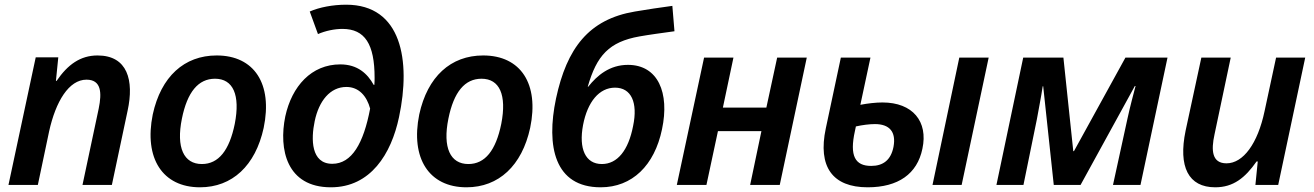

<svg xmlns="http://www.w3.org/2000/svg" viewBox="-20 -787 5590 817"><path d="M16 0H141L189 -228C217 -355 273 -448 348 -448C411 -448 414 -393 400 -325L331 0H456L523 -316C551 -445 523 -551 395 -551C322 -551 268 -512 221 -443H218L228 -543H132Z M831 10C968 10 1067 -82 1102 -243C1141 -430 1062 -551 902 -551C764 -551 665 -461 630 -300C592 -113 672 10 831 10ZM839 -89C762 -89 729 -159 754 -282C777 -396 824 -452 895 -452C972 -452 1003 -383 979 -260C956 -147 910 -89 839 -89Z M1388 10C1557 10 1645 -132 1678 -289C1729 -529 1689 -767 1453 -767C1396 -767 1339 -756 1298 -738L1333 -642C1365 -656 1404 -664 1437 -664C1533 -664 1574 -599 1574 -456C1574 -449 1574 -437 1573 -426H1570C1544 -473 1502 -513 1428 -513C1305 -513 1222 -420 1194 -292C1165 -151 1200 10 1388 10ZM1394 -90C1303 -90 1303 -195 1319 -271C1337 -358 1385 -417 1454 -417C1508 -417 1541 -377 1555 -325C1527 -177 1477 -90 1394 -90Z M1965 10C2102 10 2201 -82 2236 -243C2275 -430 2196 -551 2036 -551C1898 -551 1799 -461 1764 -300C1726 -113 1806 10 1965 10ZM1973 -89C1896 -89 1863 -159 1888 -282C1911 -396 1958 -452 2029 -452C2106 -452 2137 -383 2113 -260C2090 -147 2044 -89 1973 -89Z M2536 10C2670 10 2765 -83 2797 -237C2830 -392 2780 -511 2652 -511C2574 -511 2521 -466 2483 -418H2481C2519 -551 2572 -609 2701 -632C2740 -639 2799 -647 2850 -654L2841 -762C2791 -755 2733 -747 2682 -738C2485 -705 2392 -582 2346 -368C2303 -164 2340 10 2536 10ZM2541 -89C2471 -89 2442 -154 2461 -255C2480 -354 2530 -414 2597 -414C2666 -414 2695 -351 2674 -251C2654 -147 2607 -89 2541 -89Z M2860 0H2986L3035 -229H3220L3172 0H3298L3413 -542H3287L3241 -329H3056L3101 -542H2976Z M3672 10C3802 10 3883 -47 3905 -154C3930 -270 3864 -351 3735 -351C3707 -351 3672 -347 3641 -341L3684 -542H3558L3494 -241C3459 -77 3523 10 3672 10ZM3948 0H4072L4187 -542H4062ZM3618 -230 3622 -249C3649 -255 3679 -259 3703 -259C3765 -259 3794 -226 3782 -162C3771 -106 3738 -81 3687 -81C3619 -81 3594 -123 3618 -230Z M4220 0H4335L4392 -279C4400 -324 4410 -373 4417 -420H4419L4464 0H4578L4809 -421H4812C4803 -386 4789 -335 4778 -284L4716 0H4833L4948 -542H4769L4550 -144H4547L4505 -542H4334Z M5151 10C5228 10 5278 -30 5327 -100H5332L5322 0H5419L5534 -542H5410L5361 -314C5332 -176 5270 -92 5199 -92C5137 -92 5133 -147 5148 -215L5217 -542H5092L5025 -231C4993 -77 5037 10 5151 10Z"/></svg>

Font: Noto Sans SemiBold
Style: Italic
Weight: 600
Italic angle: -12°
Designer: Monotype Design Team
Foundry: Monotype Imaging Inc.
Version: Version 2.013